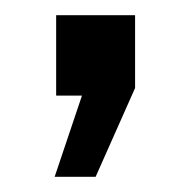

<svg xmlns="http://www.w3.org/2000/svg" viewBox="-20 -126 243 253"><path d="M106 107H52L88 0H54V-106H158V-10Z"/></svg>

Font: Cabin
Style: Regular
Weight: 400
Width: 4
Designer: Pablo Impallari
Foundry: Pablo Impallari. http://www.impallari.com Igino Marini. http://www.ikern.com
Version: Version 3.001